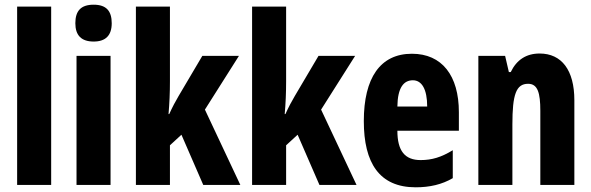

<svg xmlns="http://www.w3.org/2000/svg" viewBox="-20 -788 2519 818"><path d="M198 0V-760H53V0Z M379 -768C325 -768 301 -742 301 -689C301 -637 327 -611 379 -611C430 -611 456 -637 456 -689C456 -741 433 -768 379 -768ZM451 -550H306V0H451Z M704 -442V-760H559V0H704V-169L753 -214L846 0H1004L853 -321L998 -550H842L741 -379C729 -359 714 -331 701 -302H698C702 -347 704 -394 704 -442Z M1199 -442V-760H1054V0H1199V-169L1248 -214L1341 0H1499L1348 -321L1493 -550H1337L1236 -379C1224 -359 1209 -331 1196 -302H1193C1197 -347 1199 -394 1199 -442Z M1735 -559C1600 -559 1530 -456 1530 -272C1530 -94 1596 10 1751 10C1811 10 1863 -2 1909 -29V-148C1860 -118 1820 -106 1772 -106C1705 -106 1673 -145 1673 -231H1935V-310C1935 -466 1863 -559 1735 -559ZM1739 -446C1777 -446 1800 -408 1800 -334H1673C1674 -415 1700 -446 1739 -446Z M2279 -560C2222 -560 2181 -533 2156 -481H2148L2132 -550H2018V0H2163V-258C2163 -386 2179 -431 2230 -431C2271 -431 2282 -392 2282 -316V0H2427V-361C2427 -489 2373 -560 2279 -560Z"/></svg>

Font: Noto Sans Georgian ExtraCondensed ExtraBold
Style: Regular
Weight: 800
Width: 2
Designer: Monotype Design Team, Akaki Razmadze
Foundry: Google LLC
Version: Version 2.005